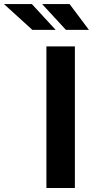

<svg xmlns="http://www.w3.org/2000/svg" viewBox="-158 -944 471 964"><path d="M218 0H75V-711H218ZM121.5 -794H4.5L-138 -923.5H2ZM288.5 -794H173L53.5 -923.5H191.5Z"/></svg>

Font: Roberto Sans
Style: Bold
Weight: 700
Designer: Google (font) & Cristiano Sobral (main changes)
Version: Version 1.000;October 12, 2021;FontCreator 14.0.0.2814 64-bi